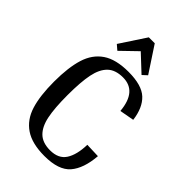

<svg xmlns="http://www.w3.org/2000/svg" viewBox="-249 -924 1027 1027"><g transform="rotate(45 264.5 -410.0)"><path d="M296 -583Q239 -583 208 -553Q177 -523 165 -464Q153 -405 153 -306Q153 -208 165 -149.5Q177 -91 208 -61Q239 -31 296 -31Q359 -31 386.5 -73.5Q414 -116 416 -193L499 -190Q491 -90 447 -39Q403 12 296 12Q202 12 148 -24.5Q94 -61 72.5 -130Q51 -199 51 -306Q51 -413 72.5 -482.5Q94 -552 147.5 -588.5Q201 -625 296 -625Q397 -625 441 -583.5Q485 -542 495 -461L413 -446Q401 -583 296 -583ZM242 -832H287L383 -686L357 -662L264 -749L174 -662L146 -686Z"/></g></svg>

Font: Arya
Style: Regular
Weight: 400
Designer: Eduardo Rodriguez Tunni, Modular Infotech
Foundry: Eduardo Rodriguez Tunni, Modular Infotech
Version: Version 1.002